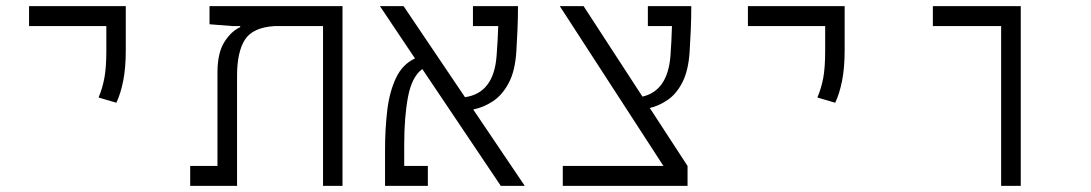

<svg xmlns="http://www.w3.org/2000/svg" viewBox="-20 -606 3556 626"><path d="M359.4 -271 301.3 -288.1Q314 -317.9 320.3 -351.6Q326.7 -385.3 326.7 -441.4V-521H74.7V-585.9H390.1V-441.4Q390.1 -385.3 381.8 -343Q373.5 -300.8 359.4 -271Z M1096.7 0H1033.2V-521H875.5Q803.7 -516.6 778.3 -476.3Q752.9 -436 752.9 -359.4V0H600.1V-64.9H689V-368.7Q689 -433.1 711.2 -468.5Q733.4 -503.9 763.2 -517.6V-521H737.8L663.1 -526.9V-585.9H1096.7Z M1612.8 0 1356.9 -380.9Q1323.2 -356.4 1310.5 -291.3Q1297.9 -226.1 1297.9 -133.3V-64.9H1375V0H1235.4V-117.7Q1235.4 -183.6 1242.4 -244.6Q1249.5 -305.7 1270.8 -351.1Q1292 -396.5 1333 -415.5L1218.8 -585.9H1295.9L1496.1 -289.1Q1590.3 -302.7 1599.1 -424.3Q1601.1 -447.3 1602.3 -471.9Q1603.5 -496.6 1604.5 -521H1522V-585.9H1668.9Q1668.9 -547.4 1667.2 -509Q1665.5 -470.7 1663.6 -439.9Q1659.7 -374.5 1638.4 -335Q1617.2 -295.4 1586.4 -275.4Q1555.7 -255.4 1522.9 -249L1690.9 0Z M1814.9 0V-64.9H2143.1L1805.2 -585.9H1882.8L2074.7 -291Q2157.2 -310.1 2166 -424.3Q2169.4 -469.7 2170.9 -521H2092.3V-585.9H2233.9Q2233.9 -547.4 2232.2 -508.1Q2230.5 -468.8 2228.5 -438Q2224.6 -376.5 2205.3 -338.4Q2186 -300.3 2157.7 -280.8Q2129.4 -261.2 2098.6 -253.9L2221.7 -64.9V0Z M2703.1 -271 2645 -288.1Q2657.7 -317.9 2664.1 -351.6Q2670.4 -385.3 2670.4 -441.4V-521H2418.5V-585.9H2733.9V-441.4Q2733.9 -385.3 2725.6 -343Q2717.3 -300.8 2703.1 -271Z M3244.1 0V-521H3021.5V-585.9H3308.1V0Z"/></svg>

Font: Cascadia Code NF Light
Style: Regular
Weight: 300
Monospace: yes
Designer: Aaron Bell
Foundry: Saja Typeworks
Version: Version 2404.023; ttfautohint (v1.8.4)